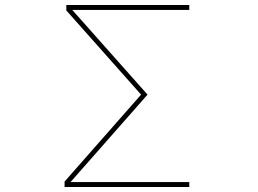

<svg xmlns="http://www.w3.org/2000/svg" viewBox="-20 -753 1040 773"><path d="M742 0H240V-22L548 -372L247 -711V-733H742V-713H271L574 -372L264 -20H742Z"/></svg>

Font: IBM Plex Sans JP Thin
Style: Regular
Weight: 100
Designer: Mike Abbink; Paul van der Laan; Pieter van Rosmalen; Wujin Sim; Yejin Wi; Jinhee Kim; Boomi Park; Yona Kim; Kichan Ma
Foundry: Sandoll Inc.
Version: Version 1.001